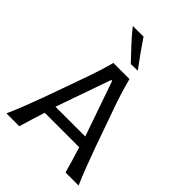

<svg xmlns="http://www.w3.org/2000/svg" viewBox="-284 -1167 1305 1305"><g transform="rotate(45 369.0 -514.0)"><path d="M21.5 0Q48.3 -61 74.7 -128.4Q101.1 -195.8 123 -256.3L215.8 -515.6Q241.2 -585.9 259.5 -642.6Q277.8 -699.2 293 -756.3H447.8Q462.9 -697.8 480.5 -641.4Q498 -585 523.4 -515.1L615.2 -255.4Q637.7 -193.4 663.1 -127Q688.5 -60.5 714.8 0H589.4Q577.1 -45.4 562.7 -93.3Q548.3 -141.1 533.7 -187H202.6Q187.5 -140.6 172.9 -92.8Q158.2 -44.9 145 0ZM511.2 -267.6 373.5 -664.1H364.3L225.1 -267.6ZM381.8 -835Q335.9 -882.3 292 -930.2Q248 -978 208.5 -1027.3L311 -1028.3Q342.8 -980.5 377.2 -932.4Q411.6 -884.3 447.8 -836.4Z"/></g></svg>

Font: Pinar DS1 Medium
Style: Regular
Weight: 500
Designer: Amin Abedi
Version: Version 3.000